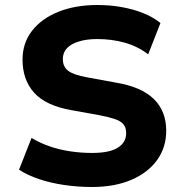

<svg xmlns="http://www.w3.org/2000/svg" viewBox="-20 -736 728 767"><path d="M348 11Q291 11 236.5 3Q182 -5 136 -20.5Q90 -36 56 -58L106 -185Q139 -165 178 -151.5Q217 -138 260.5 -131.5Q304 -125 348 -125Q417 -125 450.5 -146Q484 -167 484 -204Q484 -226 473.5 -239Q463 -252 440 -260Q417 -268 381 -275L265 -296Q163 -314 116.5 -365.5Q70 -417 70 -498Q70 -564 108 -613Q146 -662 213.5 -689Q281 -716 369 -716Q420 -716 467 -707.5Q514 -699 553.5 -683Q593 -667 621 -644L572 -519Q530 -551 478.5 -565.5Q427 -580 368 -580Q327 -580 295.5 -570.5Q264 -561 247.5 -543.5Q231 -526 231 -500Q231 -470 252 -453.5Q273 -437 328 -427L443 -406Q545 -389 594.5 -340.5Q644 -292 644 -214Q644 -147 607.5 -96.5Q571 -46 504.5 -17.5Q438 11 348 11Z"/></svg>

Font: Nunito Sans 8pt ExtraBold
Style: Regular
Weight: 800
Version: Version 3.101;gftools[0.9.27]